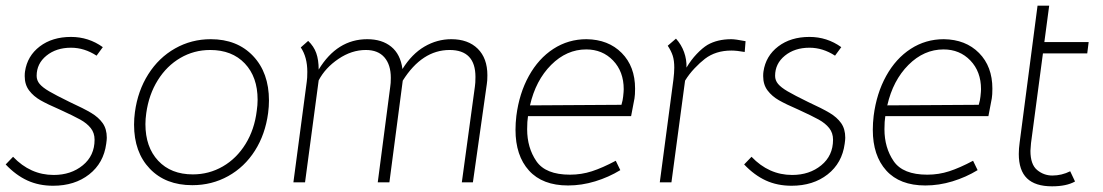

<svg xmlns="http://www.w3.org/2000/svg" viewBox="-31 -643 3882 676"><path d="M-11 -64 15 -91Q76 -27 158 -27Q219 -27 260.5 -61Q302 -95 302 -151Q302 -175 288.5 -192Q275 -209 251.5 -222Q228 -235 180 -257Q136 -276 111.5 -290Q87 -304 71.5 -324.5Q56 -345 56 -375Q56 -385 57 -391Q65 -446 109 -479.5Q153 -513 219 -513Q281 -513 331 -477L309 -447Q266 -475 219 -475Q167 -475 132.5 -447Q98 -419 98 -376Q98 -360 108.5 -347.5Q119 -335 142 -321.5Q165 -308 214 -284Q264 -261 290 -245.5Q316 -230 330.5 -209.5Q345 -189 345 -158Q345 -151 343 -137Q334 -69 283 -29Q232 11 156 11Q106 11 65.5 -7.5Q25 -26 -11 -64Z M441 -204Q441 -226 444 -248Q454 -323 491 -381.5Q528 -440 585.5 -472.5Q643 -505 711 -505Q804 -505 860 -446Q916 -387 916 -289Q916 -268 913 -245Q903 -170 866.5 -112.5Q830 -55 772.5 -23Q715 9 646 9Q552 9 496.5 -49Q441 -107 441 -204ZM873 -253Q876 -273 876 -292Q876 -372 831 -419.5Q786 -467 709 -467Q652 -467 604 -439Q556 -411 524.5 -360.5Q493 -310 484 -245Q481 -224 481 -206Q481 -125 526 -77Q571 -29 648 -29Q705 -29 753.5 -57Q802 -85 833.5 -136Q865 -187 873 -253Z M1051 -390Q1051 -442 1028 -476L1054 -499Q1074 -480 1082.5 -456Q1091 -432 1091 -398Q1156 -505 1262 -505Q1314 -505 1346.5 -478.5Q1379 -452 1386 -400Q1419 -453 1463.5 -479Q1508 -505 1558 -505Q1617 -505 1651 -471.5Q1685 -438 1685 -378Q1685 -358 1683 -347L1634 -1H1595L1641 -338Q1643 -350 1643 -372Q1643 -467 1552 -467Q1455 -467 1387 -359L1340 -1H1299L1343 -338Q1345 -349 1345 -369Q1345 -415 1322.5 -441Q1300 -467 1257 -467Q1207 -467 1160.5 -435.5Q1114 -404 1091 -360L1043 -1H1002L1049 -355Q1051 -367 1051 -390Z M1825 -188Q1825 -123 1857.5 -75.5Q1890 -28 1976 -28Q2016 -28 2053 -40Q2090 -52 2137 -77L2153 -44Q2112 -19 2064.5 -4.5Q2017 10 1969 10Q1879 10 1831.5 -42.5Q1784 -95 1784 -186Q1784 -210 1787 -235Q1797 -314 1831 -375.5Q1865 -437 1917.5 -471Q1970 -505 2034 -505Q2111 -504 2158 -456.5Q2205 -409 2205 -331Q2205 -309 2203 -297Q2197 -264 2191 -234H1828Q1825 -216 1825 -188ZM2157 -274Q2162 -291 2163 -303Q2165 -321 2165 -329Q2165 -391 2127.5 -430Q2090 -469 2033 -469Q1964 -469 1909.5 -414.5Q1855 -360 1835 -272Z M2594 -498 2591 -460Q2563 -465 2544 -465Q2489 -465 2451 -436Q2434 -423 2414.5 -402.5Q2395 -382 2381 -359L2333 -1H2292L2340 -363Q2343 -387 2343 -405Q2343 -430 2337.5 -447Q2332 -464 2320 -482L2349 -507Q2368 -486 2377.5 -459.5Q2387 -433 2386 -405Q2402 -432 2422 -453Q2442 -474 2460 -485Q2495 -505 2544 -505Q2558 -505 2594 -498Z M2589 -64 2615 -91Q2676 -27 2758 -27Q2819 -27 2860.5 -61Q2902 -95 2902 -151Q2902 -175 2888.5 -192Q2875 -209 2851.5 -222Q2828 -235 2780 -257Q2736 -276 2711.5 -290Q2687 -304 2671.5 -324.5Q2656 -345 2656 -375Q2656 -385 2657 -391Q2665 -446 2709 -479.5Q2753 -513 2819 -513Q2881 -513 2931 -477L2909 -447Q2866 -475 2819 -475Q2767 -475 2732.5 -447Q2698 -419 2698 -376Q2698 -360 2708.5 -347.5Q2719 -335 2742 -321.5Q2765 -308 2814 -284Q2864 -261 2890 -245.5Q2916 -230 2930.5 -209.5Q2945 -189 2945 -158Q2945 -151 2943 -137Q2934 -69 2883 -29Q2832 11 2756 11Q2706 11 2665.5 -7.5Q2625 -26 2589 -64Z M3083 -188Q3083 -123 3115.5 -75.5Q3148 -28 3234 -28Q3274 -28 3311 -40Q3348 -52 3395 -77L3411 -44Q3370 -19 3322.5 -4.5Q3275 10 3227 10Q3137 10 3089.5 -42.5Q3042 -95 3042 -186Q3042 -210 3045 -235Q3055 -314 3089 -375.5Q3123 -437 3175.5 -471Q3228 -505 3292 -505Q3369 -504 3416 -456.5Q3463 -409 3463 -331Q3463 -309 3461 -297Q3455 -264 3449 -234H3086Q3083 -216 3083 -188ZM3415 -274Q3420 -291 3421 -303Q3423 -321 3423 -329Q3423 -391 3385.5 -430Q3348 -469 3291 -469Q3222 -469 3167.5 -414.5Q3113 -360 3093 -272Z M3556 -101Q3556 -120 3559 -141L3622 -623H3663L3646 -495H3802L3797 -455H3641L3599 -139Q3597 -119 3597 -112Q3597 -64 3620.5 -44.5Q3644 -25 3674 -25Q3707 -25 3737 -40L3754 -4Q3724 13 3673 13Q3614 13 3585 -15Q3556 -43 3556 -101Z"/></svg>

Font: Bellota Text Light
Style: Italic
Weight: 300
Italic angle: -7.5°
Designer: Kemie Guaida
Foundry: Kemie Guaida
Version: Version 4.001